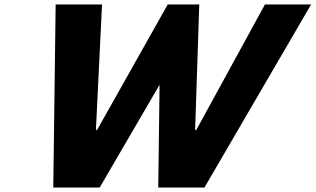

<svg xmlns="http://www.w3.org/2000/svg" viewBox="-20 -845 1422 865"><path d="M693 0H901L1381.7 -825H1173.7L864.1 -259H859.1L877.7 -825H735.7L417.1 -259H412.1L439.7 -825H230.7L220 0H429L698.9 -463Z"/></svg>

Font: Hussar
Style: BdOblThree
Weight: 700
Foundry: Cannot Into Space Fonts
Version: Version 2.00